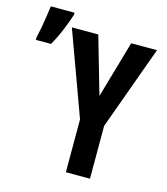

<svg xmlns="http://www.w3.org/2000/svg" viewBox="-163 -879 842 969"><g transform="rotate(15 258.0 -394.5)"><path d="M-47 -620Q-42 -640 -36 -672Q-30 -704 -25.5 -736Q-21 -768 -18 -789H106V-778Q94 -741 75 -694.5Q56 -648 32 -606H-47ZM272 0V-276L112 -714H250L336 -416L422 -714H557L398 -276V0Z"/></g></svg>

Font: Noto Sans Mono SemiCondensed
Style: Bold
Weight: 700
Width: 4
Designer: Monotype Design Team
Foundry: Monotype Imaging Inc.
Version: Version 2.014